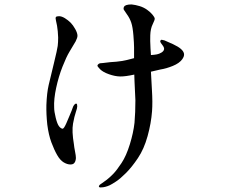

<svg xmlns="http://www.w3.org/2000/svg" viewBox="-20 -768 1040 865"><path d="M262 -188Q268 -188 279 -213L293 -246Q305 -274 307.5 -282.5Q310 -291 315 -296.5Q320 -302 324 -301Q328 -301 328 -289Q328 -281 321.5 -262.5Q315 -244 309 -211Q303 -177 313 -118Q314 -106 318 -86Q322 -66 322 -56Q321 -40 314 -33Q309 -27 297 -27Q283 -27 267 -36.5Q251 -46 237.5 -69.5Q224 -93 211.5 -126.5Q199 -160 193 -207Q188 -254 189 -295Q191 -350 199.5 -386Q208 -422 223 -483.5Q238 -545 240 -561Q242 -577 242 -599Q241 -629 237 -652L232 -676Q229 -688 232 -691Q234 -695 246 -695Q258 -695 272.5 -686Q287 -677 298 -666Q309 -655 319 -637Q329 -619 329 -607Q329 -598 321 -582L293 -535Q279 -512 261.5 -467.5Q244 -423 233 -372Q222 -321 224 -283Q224 -266 231 -237.5Q238 -209 246 -199Q254 -189 262 -188ZM584 -506Q584 -537 584 -554.5Q584 -572 581 -609Q578 -646 571.5 -665.5Q565 -685 553.5 -701Q542 -717 538 -724Q535 -730 539 -738Q541 -742 549 -745Q557 -748 573 -748Q591 -746 609 -740.5Q627 -735 642 -724.5Q657 -714 666.5 -702.5Q676 -691 677 -685Q678 -679 668 -659Q658 -639 657 -609Q656 -586 658 -551L660 -520Q676 -521 686.5 -523Q697 -525 707 -531Q717 -537 719 -545Q721 -553 712 -564.5Q703 -576 702 -580Q701 -584 705 -588Q707 -590 721 -586Q736 -580 759.5 -569Q783 -558 795 -547.5Q807 -537 809 -526Q811 -515 801 -501Q788 -483 758.5 -471Q729 -459 703 -455L660 -445Q661 -418 664.5 -362.5Q668 -307 665 -267Q661 -213 645 -155Q629 -97 601.5 -56Q574 -15 548 11Q522 37 503 49.5Q484 62 474.5 66.5Q465 71 455 73.5Q445 76 440 76H439Q438 76 433 76.5Q428 77 426 73.5Q424 70 430 64Q432 62 440 57Q448 52 461.5 41.5Q475 31 490.5 15Q506 -1 527.5 -33.5Q549 -66 565 -118Q581 -170 586 -215Q590 -262 590 -316Q588 -356 586 -402L585 -432Q544 -423 521 -423.5Q498 -424 471 -433.5Q444 -443 431 -456Q418 -469 419 -473Q420 -477 425 -480.5Q430 -484 443 -484Q455 -486 477 -488L504 -490Q527 -492 553 -498L584 -506Z"/></svg>

Font: ChillKai
Style: Regular
Weight: 400
Designer: ChillType
Foundry: 寒蝉字型
Version: Version 2.000